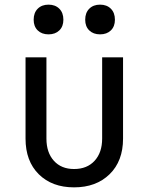

<svg xmlns="http://www.w3.org/2000/svg" viewBox="-20 -797 640 827"><path d="M299 10Q204 10 147 -46.5Q90 -103 90 -200V-550H180V-200Q180 -140 212 -104.5Q244 -69 299 -69Q355 -69 387.5 -104.5Q420 -140 420 -200V-550H510V-200Q510 -103 452 -46.5Q394 10 299 10ZM411 -649Q382 -649 364.5 -666Q347 -683 347 -712Q347 -742 364.5 -759.5Q382 -777 411 -777Q440 -777 457.5 -759.5Q475 -742 475 -712Q475 -683 457.5 -666Q440 -649 411 -649ZM189 -649Q160 -649 142.5 -666Q125 -683 125 -712Q125 -742 142.5 -759.5Q160 -777 189 -777Q218 -777 235.5 -759.5Q253 -742 253 -712Q253 -683 235.5 -666Q218 -649 189 -649Z"/></svg>

Font: JetBrains Mono
Style: Regular
Weight: 400
Monospace: yes
Designer: Philipp Nurullin, Konstantin Bulenkov
Foundry: JetBrains
Version: Version 2.305